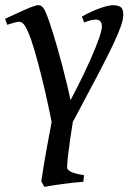

<svg xmlns="http://www.w3.org/2000/svg" viewBox="-30 -477 505 741"><path d="M254.9 -22.9 193.8 42 175.3 27.8Q168 -14.6 156.2 -69.8Q144.5 -125 130.4 -181.4Q116.2 -237.8 102.8 -283.7Q89.4 -329.6 78.6 -353Q67.9 -377.9 59.8 -385.5Q51.8 -393.1 43.5 -393.1Q36.6 -393.1 22.2 -388.9Q7.8 -384.8 -2 -381.3L-10.3 -404.3Q15.6 -416.5 42 -428.7Q68.4 -440.9 88.9 -449Q109.4 -457 117.7 -457Q131.3 -457 139.6 -442.9Q147.9 -428.7 159.7 -395Q173.8 -354 191.7 -291.7Q209.5 -229.5 226.6 -158.9Q243.7 -88.4 254.9 -22.9ZM445.8 -419.9Q445.8 -403.3 436.8 -376.7Q427.7 -350.1 407.5 -307.1Q387.2 -264.2 353.3 -199Q319.3 -133.8 269 -40Q255.4 -14.2 241.9 9Q228.5 32.2 215.3 53.7L203.1 -22L212.4 -36.1Q242.7 -89.8 269.8 -143.6Q296.9 -197.3 317.9 -244.4Q338.9 -291.5 351.1 -325.9Q363.3 -360.4 363.3 -375Q363.3 -401.4 339.4 -401.4Q331.1 -401.4 320.1 -398.7Q309.1 -396 294.9 -390.1L286.1 -413.1Q321.3 -433.1 355.2 -445.1Q389.2 -457 405.8 -457Q422.4 -457 434.1 -450.7Q445.8 -444.3 445.8 -419.9ZM171.4 -17.6H252.9Q246.6 20 241.2 57.4Q235.8 94.7 232.4 124.8Q229 154.8 229 169.9Q229 177.7 242.7 185.3Q256.3 192.9 294.4 199.2L291.5 224.6Q254.4 227.1 210.4 233.2Q166.5 239.3 141.1 244.1L129.4 222.7Q138.2 162.6 149.9 97.9Q161.6 33.2 171.4 -17.6Z"/></svg>

Font: Gentium Book Plus
Style: Italic
Weight: 400
Italic angle: -8°
Designer: Victor Gaultney, Annie Olsen, Iska Routamaa, Becca Hirsbrunner
Foundry: SIL International
Version: Version 6.101